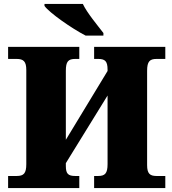

<svg xmlns="http://www.w3.org/2000/svg" viewBox="-20 -951 871 971"><path d="M503 -771V-784C474 -822 420 -886 399 -931H205V-921C230 -886 343 -807 413 -771ZM381 0V-61H361C325 -61 313 -72 313 -111V-126L524 -468V-121C524 -74 511 -61 476 -61H456V0H816V-61H772C738 -61 724 -73 724 -116V-593C724 -640 737 -653 772 -653H816V-714H456V-653H476C511 -653 524 -642 524 -599V-592L313 -244V-593C313 -640 325 -653 361 -653H381V-714H21V-653H64C99 -653 113 -640 113 -597V-121C113 -74 100 -61 64 -61H21V0Z"/></svg>

Font: UArctic Serif Black
Style: Regular
Weight: 900
Designer: Customization by Puisto advertising & original work Monotype Design Team
Foundry: Monotype Imaging Inc.
Version: Version 2.004